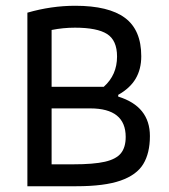

<svg xmlns="http://www.w3.org/2000/svg" viewBox="-20 -646 585 666"><path d="M75 -602Q158 -626 241 -626Q357 -626 413.5 -584Q470 -542 470 -451Q470 -406 450.5 -373Q431 -340 390 -317V-311Q500 -277 500 -174Q500 -115 477 -77Q454 -39 398 -19.5Q342 0 245 0H75ZM340 -345Q386 -386 386 -450Q386 -506 351.5 -528Q317 -550 240 -550Q199 -550 159 -542V-345ZM233 -76Q305 -76 344 -85Q383 -94 399.5 -114.5Q416 -135 416 -171Q416 -270 293 -270H159V-76Z"/></svg>

Font: Athiti Medium
Style: Regular
Weight: 500
Designer: CadsonDemak Team
Foundry: CadsonDemak
Version: Version 1.033